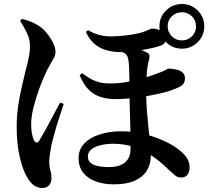

<svg xmlns="http://www.w3.org/2000/svg" viewBox="-20 -867 1040 955"><path d="M546 50Q498 50 458 36Q418 22 394.5 -7Q371 -36 371 -80Q371 -123 398.5 -152.5Q426 -182 474.5 -198Q523 -214 584 -214Q644 -214 699 -200Q754 -186 799.5 -164.5Q845 -143 873 -120Q899 -99 911 -79Q923 -59 923 -32Q923 -13 912.5 1.5Q902 16 881 16Q864 16 851 5.5Q838 -5 825 -17Q773 -69 726.5 -98Q680 -127 635.5 -139.5Q591 -152 542 -152Q510 -152 481 -145Q452 -138 434.5 -124Q417 -110 417 -89Q417 -61 443.5 -48.5Q470 -36 522 -36Q574 -36 601.5 -59Q629 -82 629 -123Q629 -171 628.5 -216Q628 -261 626.5 -300Q625 -339 624.5 -371Q624 -403 624 -425Q624 -450 623.5 -479Q623 -508 622 -534Q621 -560 617 -576Q613 -598 592.5 -606Q572 -614 558 -618L597 -634Q616 -633 636.5 -629Q657 -625 677 -619.5Q697 -614 708 -607Q722 -601 723.5 -591.5Q725 -582 721 -568Q712 -538 709.5 -495Q707 -452 707 -410Q707 -358 711 -312Q715 -266 719 -226.5Q723 -187 726.5 -153Q730 -119 730 -89Q730 -50 710 -18Q690 14 649.5 32Q609 50 546 50ZM190 68Q175 68 157 60Q139 52 120 23Q96 -12 79.5 -80.5Q63 -149 63 -235Q63 -290 70.5 -341Q78 -392 88.5 -435.5Q99 -479 106 -510Q112 -532 117 -553Q122 -574 125.5 -595Q129 -616 129 -639Q129 -675 111.5 -708.5Q94 -742 80 -763L89 -773Q110 -768 131 -760Q152 -752 174 -738Q193 -726 212 -703Q231 -680 243.5 -655Q256 -630 256 -608Q256 -594 248.5 -579.5Q241 -565 228.5 -544.5Q216 -524 203 -494Q191 -469 175.5 -426.5Q160 -384 147.5 -336.5Q135 -289 135 -246Q135 -222 139 -202Q143 -182 148 -171Q154 -159 161 -158Q168 -157 175 -167Q182 -179 195.5 -202Q209 -225 224 -254Q239 -283 254 -310.5Q269 -338 279 -357L297 -350Q290 -328 281 -301.5Q272 -275 263.5 -247.5Q255 -220 248.5 -195Q242 -170 237 -151Q232 -125 228.5 -102.5Q225 -80 225 -66Q225 -38 230.5 -20Q236 -2 236 19Q236 40 224.5 54Q213 68 190 68ZM554 -374Q516 -374 482.5 -384Q449 -394 422.5 -419.5Q396 -445 376 -493L389 -503Q408 -488 428 -476.5Q448 -465 471.5 -458.5Q495 -452 525 -452Q571 -452 603.5 -458Q636 -464 664 -471Q694 -478 724 -488Q754 -498 777 -507Q795 -514 805.5 -520Q816 -526 819 -526Q824 -526 837 -524.5Q850 -523 864.5 -519Q879 -515 889.5 -505Q900 -495 900 -477Q900 -461 891.5 -449.5Q883 -438 858 -428Q818 -411 769 -400.5Q720 -390 673 -383Q639 -379 611.5 -376.5Q584 -374 554 -374ZM578 -608Q543 -608 510 -617Q477 -626 451 -648Q425 -670 407 -708L418 -717Q443 -702 471 -694Q499 -686 528 -686Q563 -686 599.5 -690Q636 -694 672 -702Q702 -710 716.5 -717.5Q731 -725 737 -725Q764 -725 784 -711.5Q804 -698 804 -675Q804 -659 797.5 -651.5Q791 -644 780 -640Q753 -631 716 -623.5Q679 -616 642.5 -612Q606 -608 578 -608ZM885 -625Q838 -625 805.5 -657.5Q773 -690 773 -736Q773 -782 805.5 -814.5Q838 -847 885 -847Q931 -847 963.5 -814.5Q996 -782 996 -736Q996 -690 963.5 -657.5Q931 -625 885 -625ZM885 -666Q914 -666 934.5 -686.5Q955 -707 955 -736Q955 -766 934.5 -786Q914 -806 885 -806Q855 -806 834.5 -786Q814 -766 814 -736Q814 -707 834.5 -686.5Q855 -666 885 -666Z"/></svg>

Font: Noto Serif TC
Style: Bold
Weight: 700
Designer: Ryoko NISHIZUKA 西塚涼子 (kana & ideographs); Frank Grießhammer (Latin, Greek & Cyrillic); Wenlong ZHANG 张文龙 (bopomofo); San
Foundry: Adobe
Version: Version 2.002-H1;hotconv 1.1.0;makeotfexe 2.6.0